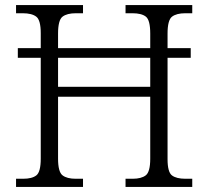

<svg xmlns="http://www.w3.org/2000/svg" viewBox="-20 -734 818 754"><path d="M43 0V-32H71Q106 -32 123 -45.5Q140 -59 140 -111V-507H50V-545H140V-604Q140 -655 122.5 -668.5Q105 -682 69 -682H43V-714H306V-682H278Q243 -682 225.5 -668.5Q208 -655 208 -602V-545H570V-602Q570 -655 553 -668.5Q536 -682 500 -682H473V-714H735V-682H708Q673 -682 655.5 -668.5Q638 -655 638 -602V-545H729V-507H638V-109Q638 -58 655.5 -45Q673 -32 708 -32H735V0H473V-32H501Q535 -32 552.5 -45.5Q570 -59 570 -111V-354H208V-111Q208 -59 225.5 -45.5Q243 -32 277 -32H306V0ZM208 -393H570V-507H208Z"/></svg>

Font: Noto Serif Gurmukhi Light
Style: Regular
Weight: 300
Designer: Vaibhav Singh and the Monotype Design Team
Foundry: Monotype Imaging Inc.
Version: Version 2.004; ttfautohint (v1.8.4.7-5d5b)